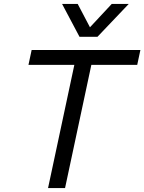

<svg xmlns="http://www.w3.org/2000/svg" viewBox="-20 -951 730 971"><path d="M223 0 356 -623H124L140 -698H690L674 -623H442L309 0ZM294 -931H373L435 -813L545 -931H631L473 -765H382Z"/></svg>

Font: Azeret Mono Thin Light
Style: Italic
Weight: 300
Italic angle: -12°
Version: Version 1.002